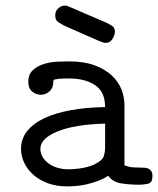

<svg xmlns="http://www.w3.org/2000/svg" viewBox="-20 -659 565 685"><path d="M55 -128Q55 -164 77 -191.5Q99 -219 138.5 -237.5Q178 -256 233.5 -266Q289 -276 355 -277Q355 -331 319.5 -355Q284 -379 227 -379Q220 -379 211 -379Q202 -379 191 -378Q176 -376 173 -374.5Q170 -373 170 -367Q170 -353 165 -344Q160 -335 153 -330Q146 -325 139 -323Q132 -321 126 -321Q108 -321 94.5 -332.5Q81 -344 81 -367Q81 -394 97.5 -409Q114 -424 137.5 -431Q161 -438 185.5 -439Q210 -440 226 -440Q280 -440 317.5 -426Q355 -412 379 -389.5Q403 -367 413.5 -339.5Q424 -312 424 -285V-69Q430 -67 441 -64Q452 -61 484 -61Q490 -61 497 -60.5Q504 -60 510 -57Q516 -54 520 -48Q524 -42 524 -31Q524 -8 509.5 -4Q495 0 474 0Q445 0 414 -4.5Q383 -9 366 -32Q348 -20 328.5 -13Q309 -6 289.5 -1.5Q270 3 252 4.5Q234 6 220 6Q182 6 151.5 -5Q121 -16 99.5 -35Q78 -54 66.5 -78Q55 -102 55 -128ZM124 -128Q124 -99 152 -77Q180 -55 227 -55Q230 -55 239 -55.5Q248 -56 261 -57.5Q274 -59 288 -62.5Q302 -66 316 -72Q345 -86 350 -101.5Q355 -117 355 -134V-218Q246 -215 185 -190Q124 -165 124 -128ZM177 -604Q177 -619 187.5 -629Q198 -639 211 -639H213Q216 -639 220.5 -637.5Q225 -636 239 -630Q253 -624 281.5 -611.5Q310 -599 362 -577Q370 -573 380 -566.5Q390 -560 390 -546Q390 -535 381.5 -520.5Q373 -506 357 -506H356Q353 -506 349 -507Q345 -508 331 -514Q317 -520 288.5 -532.5Q260 -545 208 -568Q199 -573 188 -580Q177 -587 177 -604Z"/></svg>

Font: CMU Typewriter Custom
Style: Regular
Weight: 500
Monospace: yes
Version: Version 0.7.0